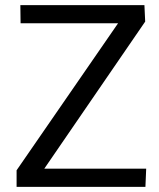

<svg xmlns="http://www.w3.org/2000/svg" viewBox="-20 -731 621 751"><path d="M44.9 0V-64.9L441.9 -640.1H60.5L59.6 -710.9H544.9L547.9 -646.5L153.3 -71.3H551.8L548.8 0Z"/></svg>

Font: Comme
Style: Regular
Weight: 400
Designer: Vernon Adams
Foundry: Vernon Adams
Version: Version 1.000;gftools[0.9.27]